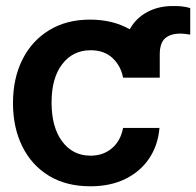

<svg xmlns="http://www.w3.org/2000/svg" viewBox="-20 -619 663 649"><path d="M285.2 10.7Q203.6 10.7 145 -25.1Q86.4 -61 55.2 -124.5Q23.9 -188 23.9 -270.5Q23.9 -354 55.7 -417.5Q87.4 -481 146 -516.8Q204.6 -552.7 284.2 -552.7Q361.3 -552.7 418.5 -520Q439.5 -558.1 478.3 -578.6Q517.1 -599.1 565.4 -598.6Q580.1 -599.1 594.7 -597.4Q609.4 -595.7 623 -591.8V-502Q615.2 -502.9 606.9 -504.2Q598.6 -505.4 589.8 -505.4Q556.6 -505.4 538.3 -489.7Q520 -474.1 520 -434.6V-356.4H396Q388.7 -396 360.6 -422.6Q332.5 -449.2 286.1 -449.2Q226.6 -449.2 190.4 -402.3Q154.3 -355.5 154.3 -272.5Q154.3 -189 190.2 -140.9Q226.1 -92.8 286.1 -92.8Q328.6 -92.8 358.2 -117.7Q387.7 -142.6 396 -186.5H519Q514.2 -128.4 484.6 -84Q455.1 -39.6 404.3 -14.4Q353.5 10.7 285.2 10.7Z"/></svg>

Font: Inter Tight SemiBold
Style: Regular
Weight: 600
Designer: Rasmus Andersson
Foundry: rsms
Version: Version 3.004; ttfautohint (v1.8.4.7-5d5b)